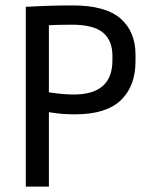

<svg xmlns="http://www.w3.org/2000/svg" viewBox="-20 -687 544 707"><path d="M75 0V-662Q113 -664 153.5 -665.5Q194 -667 248 -667Q368 -667 423.5 -619Q479 -571 479 -485V-461Q479 -370 425 -318Q371 -266 256 -266Q234 -266 211.5 -267.5Q189 -269 160 -274V0ZM160 -347Q194 -342 214 -340.5Q234 -339 252 -339Q394 -339 394 -465V-482Q394 -538 359 -567Q324 -596 246 -596Q213 -596 194.5 -595.5Q176 -595 160 -594Z"/></svg>

Font: Ropa Sans
Style: Regular
Weight: 400
Designer: Botio Nikoltchev
Foundry: Botjo Nikoltchev
Version: Version 1.002